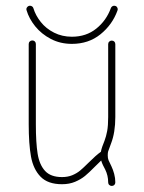

<svg xmlns="http://www.w3.org/2000/svg" viewBox="-20 -627 492 656"><path d="M90.3 -488.8Q95.7 -488.8 99.1 -485.4Q102.5 -481.9 102.5 -476.6V-202.6Q102.5 -139.2 108.6 -101.6Q114.7 -64 134 -43Q153.3 -22 191.9 -22Q211.4 -22 226.8 -28.3Q242.2 -34.7 253.7 -44.2Q265.1 -53.7 282.2 -70.8Q308.1 -96.7 324.7 -108.4Q326.2 -116.7 329.6 -126.5Q333 -136.2 336.9 -145.5Q342.8 -161.1 346.2 -179.4Q349.6 -197.8 349.6 -227.1V-476.1Q349.6 -481.4 353.3 -484.9Q356.9 -488.3 361.8 -488.3Q367.2 -488.3 370.6 -484.9Q374 -481.4 374 -476.1V-227.1Q374 -174.3 359.4 -136.7Q351.1 -114.3 349.6 -109.9Q348.1 -105.5 348.1 -96.2Q348.1 -86.4 350.8 -79.8Q353.5 -73.2 360.8 -58.6Q366.2 -47.4 370.1 -33Q374 -18.6 374 -3.9Q374 1.5 370.6 4.9Q367.2 8.3 361.8 8.3Q356.9 8.3 353.3 4.9Q349.6 1.5 349.6 -3.9Q349.6 -27.3 339.4 -47.9Q335.9 -54.2 332 -62.3Q328.1 -70.3 325.7 -78.6L303.7 -57.1Q284.7 -37.6 270.5 -25.9Q256.3 -14.2 236.6 -5.9Q216.8 2.4 191.9 2.4Q143.6 2.4 118.7 -23.2Q93.8 -48.8 85.9 -92Q78.1 -135.3 78.1 -202.6V-476.6Q78.1 -481.9 81.8 -485.4Q85.4 -488.8 90.3 -488.8ZM370.1 -607.4Q375.5 -607.4 378.9 -603.8Q382.3 -600.1 382.3 -595.2Q382.3 -593.8 381.3 -590.8Q363.8 -542.5 323.2 -509.8Q282.7 -477.1 225.6 -477.1Q186 -477.1 153.8 -493.9Q121.6 -510.7 100.3 -537.1Q79.1 -563.5 70.8 -591.8Q68.8 -597.7 72.8 -602.5Q76.7 -607.4 82.5 -607.4Q86.4 -607.4 89.8 -605Q93.3 -602.5 94.2 -598.6Q101.6 -574.2 119.4 -551.8Q137.2 -529.3 164.8 -515.4Q192.4 -501.5 225.6 -501.5Q274.4 -501.5 308.8 -529.1Q343.3 -556.6 358.9 -599.6Q359.9 -602.5 363 -605Q366.2 -607.4 370.1 -607.4Z"/></svg>

Font: Velvelyne Light
Style: Regular
Weight: 200
Designer: Manon Van der Borght et Mariel Nils
Foundry: Velvetyne
Version: Version 1.070